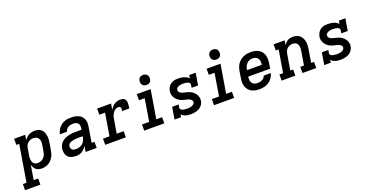

<svg xmlns="http://www.w3.org/2000/svg" viewBox="-77 -1621 5212 2712"><g transform="rotate(-20 2529.0 -265.0)"><path d="M-42 215V123H13L104 -428H61V-520H227L214 -441Q227 -462 245 -479Q263 -496 284.5 -507.5Q306 -519 329.5 -523.5Q353 -528 376 -528Q403 -528 429 -519.5Q455 -511 473 -492.5Q491 -474 501 -449.5Q511 -425 514.5 -398.5Q518 -372 516.5 -344Q515 -316 510 -288L493 -188Q489 -163 481.5 -138.5Q474 -114 460.5 -91Q447 -68 428 -48.5Q409 -29 385.5 -16Q362 -3 336.5 2.5Q311 8 286 8Q262 8 239.5 1.5Q217 -5 200 -19.5Q183 -34 172.5 -54.5Q162 -75 157 -97L121 123H188V215ZM258 -84Q274 -84 289.5 -87.5Q305 -91 319.5 -98.5Q334 -106 346 -117.5Q358 -129 367 -143Q376 -157 380.5 -172.5Q385 -188 388 -203L405 -303Q407 -319 408 -335.5Q409 -352 406 -367Q403 -382 395.5 -395.5Q388 -409 376 -418.5Q364 -428 349 -432Q334 -436 317 -436Q317 -436 317 -436Q317 -436 317 -436Q296 -436 274.5 -429Q253 -422 235.5 -407Q218 -392 208.5 -371Q199 -350 196 -329L179 -229Q176 -212 175 -195.5Q174 -179 176 -163Q178 -147 183.5 -132Q189 -117 199.5 -105.5Q210 -94 225.5 -89Q241 -84 258 -84Z M803 8Q769 8 736 -1.5Q703 -11 681.5 -34.5Q660 -58 653 -91.5Q646 -125 651 -160Q656 -187 669.5 -212.5Q683 -238 705.5 -256.5Q728 -275 754.5 -286.5Q781 -298 808.5 -304.5Q836 -311 863 -313Q890 -315 917 -315H999L1003 -340Q1006 -359 1002.5 -378.5Q999 -398 986 -411.5Q973 -425 954 -430.5Q935 -436 915 -436Q897 -436 878 -432.5Q859 -429 842 -419Q825 -409 813 -393Q801 -377 797 -358H690Q695 -383 706 -406.5Q717 -430 733.5 -450.5Q750 -471 771.5 -486.5Q793 -502 817 -511.5Q841 -521 866 -524.5Q891 -528 915 -528Q937 -528 958 -526Q979 -524 999 -518Q1019 -512 1037 -502.5Q1055 -493 1069.5 -479Q1084 -465 1093.5 -447Q1103 -429 1108 -409Q1113 -389 1112.5 -367.5Q1112 -346 1108 -325L1070 -92H1113V0H946L961 -86Q948 -65 931 -47Q914 -29 893.5 -16Q873 -3 850 2.5Q827 8 804 8ZM834 -84Q859 -84 885.5 -92Q912 -100 933 -118Q954 -136 965.5 -161Q977 -186 981 -212L983 -223H917Q906 -223 894.5 -222.5Q883 -222 872 -221Q861 -220 850 -218Q839 -216 827.5 -213.5Q816 -211 805 -206.5Q794 -202 784 -195.5Q774 -189 767.5 -178.5Q761 -168 760 -157Q757 -142 761.5 -126.5Q766 -111 776.5 -101Q787 -91 802.5 -87.5Q818 -84 834 -84Z M1241 0V-92H1339L1394 -428H1308V-520H1518L1503 -429Q1515 -450 1531 -469Q1547 -488 1567.5 -501.5Q1588 -515 1611 -521.5Q1634 -528 1657 -528Q1676 -528 1694 -524Q1712 -520 1723.5 -507Q1735 -494 1739.5 -476.5Q1744 -459 1744 -440.5Q1744 -422 1741.5 -403.5Q1739 -385 1736 -366H1628Q1630 -374 1631 -382Q1632 -390 1632 -397.5Q1632 -405 1630.5 -412.5Q1629 -420 1624.5 -426Q1620 -432 1612.5 -434Q1605 -436 1597 -436Q1581 -436 1565.5 -430.5Q1550 -425 1537 -414Q1524 -403 1514.5 -389Q1505 -375 1498 -359.5Q1491 -344 1487 -328.5Q1483 -313 1481 -298L1447 -92H1551V0Z M1827 0V-92H1935L1990 -428H1904V-520H2113L2042 -92H2129V0ZM2080 -595Q2062 -595 2045.5 -601.5Q2029 -608 2018.5 -621.5Q2008 -635 2005.5 -652.5Q2003 -670 2006 -688Q2008 -701 2014.5 -712.5Q2021 -724 2031.5 -731.5Q2042 -739 2054.5 -742Q2067 -745 2080 -745Q2098 -745 2114.5 -738.5Q2131 -732 2141 -718.5Q2151 -705 2153.5 -687.5Q2156 -670 2153 -652Q2151 -639 2144.5 -627.5Q2138 -616 2127.5 -608.5Q2117 -601 2104.5 -598Q2092 -595 2080 -595Z M2526 8Q2507 8 2487 6Q2467 4 2449 -2Q2431 -8 2415 -18Q2399 -28 2388 -42L2381 0H2283L2313 -181H2411L2403 -136Q2401 -125 2406.5 -115.5Q2412 -106 2420.5 -100.5Q2429 -95 2439.5 -92Q2450 -89 2460.5 -87.5Q2471 -86 2482 -85Q2493 -84 2504 -84Q2521 -84 2537.5 -85.5Q2554 -87 2570.5 -92.5Q2587 -98 2601.5 -109.5Q2616 -121 2619 -137Q2622 -153 2614 -166Q2606 -179 2594 -187Q2582 -195 2567.5 -199.5Q2553 -204 2538.5 -207.5Q2524 -211 2509 -214.5Q2494 -218 2480 -222.5Q2466 -227 2452.5 -233.5Q2439 -240 2427 -248.5Q2415 -257 2404.5 -267Q2394 -277 2385.5 -288.5Q2377 -300 2370.5 -313Q2364 -326 2360 -341Q2356 -356 2355.5 -371Q2355 -386 2357 -402Q2361 -420 2368.5 -438Q2376 -456 2388 -471.5Q2400 -487 2416 -498.5Q2432 -510 2450 -517Q2468 -524 2486.5 -526Q2505 -528 2524 -528Q2546 -528 2569 -525.5Q2592 -523 2613 -516.5Q2634 -510 2652.5 -499.5Q2671 -489 2685 -472L2693 -520H2790L2760 -339H2663L2670 -384Q2672 -395 2667 -404.5Q2662 -414 2653 -419.5Q2644 -425 2634 -428Q2624 -431 2613.5 -432.5Q2603 -434 2592 -435Q2581 -436 2570 -436Q2554 -436 2538.5 -434.5Q2523 -433 2507.5 -427.5Q2492 -422 2478.5 -411Q2465 -400 2463 -384Q2460 -368 2467.5 -355Q2475 -342 2487 -333.5Q2499 -325 2513 -320.5Q2527 -316 2542 -312.5Q2557 -309 2571.5 -305.5Q2586 -302 2600 -297.5Q2614 -293 2627.5 -287Q2641 -281 2653 -272.5Q2665 -264 2675.5 -254.5Q2686 -245 2695 -233.5Q2704 -222 2710.5 -208.5Q2717 -195 2721 -181Q2725 -167 2726 -151.5Q2727 -136 2724 -121Q2721 -100 2711 -80.5Q2701 -61 2685 -45Q2669 -29 2649.5 -18.5Q2630 -8 2609 -2Q2588 4 2567.5 6Q2547 8 2526 8Z M2877 0V-92H2985L3040 -428H2954V-520H3163L3092 -92H3179V0ZM3130 -595Q3112 -595 3095.5 -601.5Q3079 -608 3068.5 -621.5Q3058 -635 3055.5 -652.5Q3053 -670 3056 -688Q3058 -701 3064.5 -712.5Q3071 -724 3081.5 -731.5Q3092 -739 3104.5 -742Q3117 -745 3130 -745Q3148 -745 3164.5 -738.5Q3181 -732 3191 -718.5Q3201 -705 3203.5 -687.5Q3206 -670 3203 -652Q3201 -639 3194.5 -627.5Q3188 -616 3177.5 -608.5Q3167 -601 3154.5 -598Q3142 -595 3130 -595Z M3560 8Q3536 8 3512.5 5Q3489 2 3467.5 -5.5Q3446 -13 3427.5 -26Q3409 -39 3395.5 -56Q3382 -73 3373 -94Q3364 -115 3360.5 -138Q3357 -161 3358.5 -184.5Q3360 -208 3364 -232L3380 -332Q3385 -359 3394.5 -386Q3404 -413 3420.5 -436.5Q3437 -460 3460.5 -478.5Q3484 -497 3510.5 -508.5Q3537 -520 3564.5 -524Q3592 -528 3619 -528Q3650 -528 3680.5 -522Q3711 -516 3736.5 -501Q3762 -486 3780 -462.5Q3798 -439 3806.5 -410.5Q3815 -382 3815 -350.5Q3815 -319 3810 -288L3798 -214H3468Q3465 -190 3466.5 -165.5Q3468 -141 3480 -122Q3492 -103 3513.5 -93.5Q3535 -84 3560 -84Q3577 -84 3595 -87Q3613 -90 3630 -98Q3647 -106 3660.5 -120.5Q3674 -135 3679 -153H3786Q3777 -117 3755 -84.5Q3733 -52 3701 -30.5Q3669 -9 3632.5 -0.5Q3596 8 3560 8ZM3484 -306H3705Q3709 -330 3707.5 -354Q3706 -378 3694.5 -397Q3683 -416 3662 -426Q3641 -436 3617 -436Q3601 -436 3585.5 -433Q3570 -430 3555 -422.5Q3540 -415 3528 -403Q3516 -391 3507 -377Q3498 -363 3493 -348Q3488 -333 3486 -317Z M3893 0V-92H3948L4004 -428H3961V-520H4127L4116 -450Q4127 -468 4141.5 -483.5Q4156 -499 4174 -509.5Q4192 -520 4211.5 -524Q4231 -528 4251 -528Q4279 -528 4306 -520Q4333 -512 4353.5 -494.5Q4374 -477 4386.5 -453Q4399 -429 4404 -402Q4409 -375 4408 -346Q4407 -317 4402 -288L4370 -92H4413V0H4206V-92H4262L4297 -303Q4299 -319 4300 -334.5Q4301 -350 4298.5 -365Q4296 -380 4290 -394Q4284 -408 4273 -417.5Q4262 -427 4247 -431.5Q4232 -436 4216 -436Q4195 -436 4173.5 -429Q4152 -422 4135 -407Q4118 -392 4108.5 -371Q4099 -350 4096 -329L4056 -92H4099V0Z M4776 8Q4757 8 4737 6Q4717 4 4699 -2Q4681 -8 4665 -18Q4649 -28 4638 -42L4631 0H4533L4563 -181H4661L4653 -136Q4651 -125 4656.5 -115.5Q4662 -106 4670.5 -100.5Q4679 -95 4689.5 -92Q4700 -89 4710.5 -87.5Q4721 -86 4732 -85Q4743 -84 4754 -84Q4771 -84 4787.5 -85.5Q4804 -87 4820.5 -92.5Q4837 -98 4851.5 -109.5Q4866 -121 4869 -137Q4872 -153 4864 -166Q4856 -179 4844 -187Q4832 -195 4817.5 -199.5Q4803 -204 4788.5 -207.5Q4774 -211 4759 -214.5Q4744 -218 4730 -222.5Q4716 -227 4702.5 -233.5Q4689 -240 4677 -248.5Q4665 -257 4654.5 -267Q4644 -277 4635.5 -288.5Q4627 -300 4620.5 -313Q4614 -326 4610 -341Q4606 -356 4605.5 -371Q4605 -386 4607 -402Q4611 -420 4618.5 -438Q4626 -456 4638 -471.5Q4650 -487 4666 -498.5Q4682 -510 4700 -517Q4718 -524 4736.5 -526Q4755 -528 4774 -528Q4796 -528 4819 -525.5Q4842 -523 4863 -516.5Q4884 -510 4902.5 -499.5Q4921 -489 4935 -472L4943 -520H5040L5010 -339H4913L4920 -384Q4922 -395 4917 -404.5Q4912 -414 4903 -419.5Q4894 -425 4884 -428Q4874 -431 4863.5 -432.5Q4853 -434 4842 -435Q4831 -436 4820 -436Q4804 -436 4788.5 -434.5Q4773 -433 4757.5 -427.5Q4742 -422 4728.5 -411Q4715 -400 4713 -384Q4710 -368 4717.5 -355Q4725 -342 4737 -333.5Q4749 -325 4763 -320.5Q4777 -316 4792 -312.5Q4807 -309 4821.5 -305.5Q4836 -302 4850 -297.5Q4864 -293 4877.5 -287Q4891 -281 4903 -272.5Q4915 -264 4925.5 -254.5Q4936 -245 4945 -233.5Q4954 -222 4960.5 -208.5Q4967 -195 4971 -181Q4975 -167 4976 -151.5Q4977 -136 4974 -121Q4971 -100 4961 -80.5Q4951 -61 4935 -45Q4919 -29 4899.5 -18.5Q4880 -8 4859 -2Q4838 4 4817.5 6Q4797 8 4776 8Z"/></g></svg>

Font: Iosevka Etoile SmBdObl
Style: Regular
Weight: 600
Italic angle: -9°
Designer: Belleve Invis
Foundry: Belleve Invis
Version: Version 15.5.2; ttfautohint (v1.8.4)